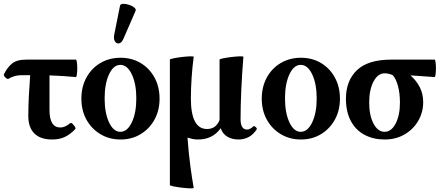

<svg xmlns="http://www.w3.org/2000/svg" viewBox="-25 -733 2351 1024"><path d="M253 11Q191 11 158.5 -21Q126 -53 126 -114Q126 -168 129 -223Q132 -278 136 -332H94Q68 -332 49.5 -326Q31 -320 21 -313Q17 -310 10 -314.5Q3 -319 -1.5 -326Q-6 -333 -4 -337Q13 -372 38.5 -393.5Q64 -415 114 -415H380Q383 -415 385 -401Q387 -387 387 -368.5Q387 -350 385 -336Q383 -322 380 -322Q344 -325 309 -327.5Q274 -330 239 -331V-146Q239 -53 297 -53Q322 -53 349 -76Q354 -80 361.5 -73Q369 -66 374.5 -57Q380 -48 376 -44Q348 -15 319.5 -2Q291 11 253 11Z M618 11Q558 11 510.5 -17.5Q463 -46 436 -95Q409 -144 409 -207Q409 -270 436 -319.5Q463 -369 510.5 -397Q558 -425 618 -425Q678 -425 725 -397Q772 -369 799 -319.5Q826 -270 826 -207Q826 -144 799 -95Q772 -46 725 -17.5Q678 11 618 11ZM617 -30Q654 -30 678 -80.5Q702 -131 702 -208Q702 -286 678 -336.5Q654 -387 617 -387Q580 -387 556.5 -336.5Q533 -286 533 -208Q533 -131 556.5 -80.5Q580 -30 617 -30ZM635 -530Q625 -505 611 -502Q597 -499 588.5 -511.5Q580 -524 584 -547L615 -702Q617 -712 631.5 -712.5Q646 -713 663 -707.5Q680 -702 691 -693Q702 -684 698 -675Z M1008 269Q1008 272 989 271.5Q970 271 945 268Q920 265 900.5 261Q881 257 881 254V-415Q881 -418 900.5 -422Q920 -426 945 -429Q970 -432 989 -432.5Q1008 -433 1008 -430Q1001 -378 997 -319Q993 -260 993 -208Q993 -45 1079 -45Q1127 -45 1146 -93V-415Q1146 -418 1165.5 -422Q1185 -426 1210 -429Q1235 -432 1254 -432.5Q1273 -433 1273 -430Q1266 -343 1262 -256Q1258 -169 1258 -97Q1258 -42 1293 -42Q1308 -42 1326 -59Q1330 -63 1338.5 -55.5Q1347 -48 1344 -43Q1309 11 1246 11Q1214 11 1188.5 -3.5Q1163 -18 1152 -49Q1109 11 1031 11Q1015 11 1001 8Q987 5 975 1Q981 84 990 151Q999 218 1008 269Z M1580 11Q1520 11 1472.5 -17.5Q1425 -46 1398 -95Q1371 -144 1371 -207Q1371 -270 1398 -319.5Q1425 -369 1472.5 -397Q1520 -425 1580 -425Q1640 -425 1687 -397Q1734 -369 1761 -319.5Q1788 -270 1788 -207Q1788 -144 1761 -95Q1734 -46 1687 -17.5Q1640 11 1580 11ZM1579 -30Q1616 -30 1640 -80.5Q1664 -131 1664 -208Q1664 -286 1640 -336.5Q1616 -387 1579 -387Q1542 -387 1518.5 -336.5Q1495 -286 1495 -208Q1495 -131 1518.5 -80.5Q1542 -30 1579 -30Z M2026 11Q1967 11 1920 -13.5Q1873 -38 1846.5 -87Q1820 -136 1820 -207Q1820 -303 1879 -359Q1938 -415 2061 -415H2293Q2296 -415 2298 -401Q2300 -387 2300 -368.5Q2300 -350 2298 -336Q2296 -322 2293 -322Q2261 -324 2228.5 -326.5Q2196 -329 2164 -331Q2196 -303 2214 -267.5Q2232 -232 2232 -188Q2232 -134 2205.5 -88.5Q2179 -43 2132.5 -16Q2086 11 2026 11ZM2026 -30Q2062 -30 2085 -74Q2108 -118 2108 -186Q2108 -236 2097.5 -274.5Q2087 -313 2070 -332Q2048 -342 2026 -342Q1990 -342 1967 -298Q1944 -254 1944 -186Q1944 -118 1967 -74Q1990 -30 2026 -30Z"/></svg>

Font: Junicode
Style: Bold
Weight: 700
Designer: Peter S. Baker
Version: Version 2.100; ttfautohint (v1.8.4)